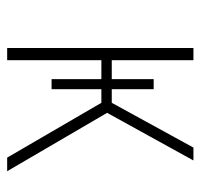

<svg xmlns="http://www.w3.org/2000/svg" viewBox="-32 -528 560 536"><g transform="rotate(90 248.0 -260.0)"><path d="M458 0H420L267 -263H229V-124H201V-263H148V0H114V-520H148V-292H201V-409H229V-292H267L392 -520H428L295 -279Z"/></g></svg>

Font: FiraSans
Style: Regular
Weight: 200
Designer: Carrois Corporate & Edenspiekermann AG
Foundry: Carrois Corporate GbR & Edenspiekermann AG
Version: Version 3.106;PS 003.106;hotconv 1.0.70;makeotf.lib2.5.58329